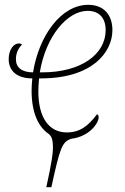

<svg xmlns="http://www.w3.org/2000/svg" viewBox="-20 -566 517 796"><path d="M172 210H193C229 46 237 21 277 9C350 0 389 -55 389 -80C389 -87 386 -92 382 -92C345 -43 311 -17 257 -17C184 -17 139 -77 139 -187C139 -201 140 -220 142 -241H150C362 -241 446 -349 446 -441C446 -506 409 -546 346 -546C232 -546 141 -416 117 -266C71 -266 46 -286 46 -320C46 -343 54 -364 71 -381C68 -384 64 -386 58 -386C36 -386 16 -359 16 -321C16 -273 49 -241 114 -241C112 -221 111 -206 111 -190C111 -100 138 -40 183 -10C194 0 198 12 199 32C202 62 193 115 172 210ZM155 -266H145C170 -417 260 -521 343 -521C389 -521 418 -494 418 -441C418 -341 316 -266 155 -266Z"/></svg>

Font: Noto Serif SemiCondensed Thin
Style: Italic
Weight: 100
Width: 4
Italic angle: -12°
Designer: Monotype Design Team
Foundry: Monotype Imaging Inc.
Version: Version 2.013